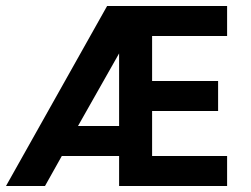

<svg xmlns="http://www.w3.org/2000/svg" viewBox="-20 -620 837 640"><path d="M737 0H377V-100H186L130 0H0L337 -600H737V-500H487V-350H707V-250H487V-100H737ZM377 -200V-442L240 -200Z"/></svg>

Font: Gauge Heavy
Style: Heavy
Weight: 900
Designer: Daniel Pimley
Foundry: Daniel Pimley
Version: Version 2.0